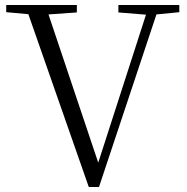

<svg xmlns="http://www.w3.org/2000/svg" viewBox="-20 -745 750 772"><path d="M456 -695 567 -686 375 -91 175 -687 289 -695V-725H5V-696L94 -688L337 7H378L609 -687L701 -696V-725H456Z"/></svg>

Font: Noto Serif CJK HK Light
Style: Regular
Weight: 300
Designer: Ryoko NISHIZUKA 西塚涼子 (kana & ideographs); Frank Grießhammer (Latin, Greek & Cyrillic); Wenlong ZHANG 张文龙 (bopomofo); San
Foundry: Adobe
Version: Version 2.001;hotconv 1.1.0;makeotfexe 2.6.0